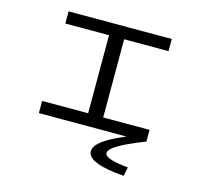

<svg xmlns="http://www.w3.org/2000/svg" viewBox="-117 -762 1235 1129"><g transform="rotate(15 500.0 -198.0)"><path d="M151 0V-74H431V-549H165V-623H793V-549H523V-73H805V0ZM739 173 728 227Q623 220 563.5 197.5Q504 175 504 137Q504 110 534.5 83Q565 56 620 29Q675 2 746 -24L800 0Q749 20 702.5 41.5Q656 63 626 84Q596 105 596 123Q596 144 637 156Q678 168 739 173Z"/></g></svg>

Font: Inconsolata UltraExpanded Thin
Style: Regular
Weight: 100
Width: 9
Monospace: yes
Designer: Raph Levien, Cyreal, Brenton Simpson
Foundry: Raph Levien, Cyreal, Google
Version: Version 3.100; ttfautohint (v1.8.4.7-5d5b)